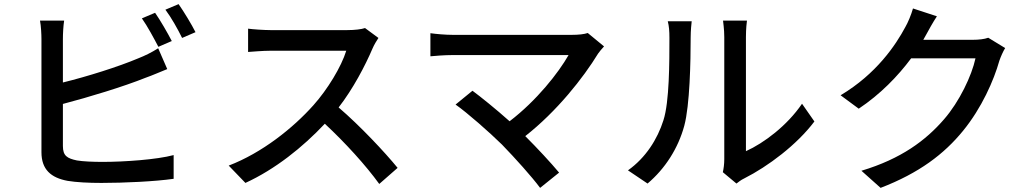

<svg xmlns="http://www.w3.org/2000/svg" viewBox="-20 -857 5010 931"><path d="M813 -658C793 -697 757 -759 732 -795L668 -768C695 -730 727 -670 748 -630ZM285 -353C411 -386 579 -437 686 -480C718 -491 758 -509 791 -522L747 -623C714 -602 683 -587 650 -574C553 -533 403 -486 285 -457V-667C285 -695 287 -731 291 -757H174C179 -731 181 -690 181 -667V-119C181 -35 227 5 308 20C350 27 410 30 472 30C582 30 732 23 822 10V-105C740 -83 583 -72 478 -72C430 -72 383 -74 353 -79C306 -89 285 -101 285 -149ZM782 -810C810 -773 842 -716 863 -673L928 -701C910 -737 872 -800 846 -837Z M1750 -721C1733 -715 1700 -711 1663 -711H1292C1261 -711 1203 -715 1183 -718V-605C1199 -606 1253 -611 1292 -611H1659C1635 -533 1568 -423 1500 -347C1401 -236 1251 -116 1089 -54L1170 30C1314 -36 1448 -143 1555 -257C1654 -165 1754 -55 1819 35L1908 -43C1846 -119 1725 -248 1622 -336C1692 -426 1751 -539 1786 -621C1793 -638 1808 -663 1815 -673Z M2830 -697C2813 -691 2785 -688 2753 -688H2175C2141 -688 2094 -692 2067 -696V-584C2088 -586 2135 -590 2175 -590H2737C2688 -504 2583 -370 2451 -269C2385 -328 2309 -389 2271 -417L2189 -350C2245 -311 2354 -215 2414 -156C2478 -90 2559 0 2599 54L2691 -20C2651 -68 2586 -138 2527 -197C2680 -317 2808 -479 2880 -597C2887 -607 2897 -619 2909 -632Z M3120 33C3205 -39 3268 -137 3298 -247C3325 -347 3329 -560 3329 -674C3329 -709 3333 -746 3334 -754H3218C3224 -731 3226 -707 3226 -673C3226 -558 3226 -363 3197 -274C3168 -182 3111 -92 3025 -31ZM3551 33C3562 25 3572 16 3589 8C3704 -50 3844 -155 3929 -268L3869 -354C3797 -248 3684 -163 3597 -124V-677C3597 -718 3601 -751 3602 -757H3486C3486 -751 3492 -718 3492 -677V-85C3492 -62 3489 -39 3485 -22Z M4772 -674C4753 -667 4725 -664 4697 -664H4457C4462 -672 4467 -681 4471 -689C4482 -709 4503 -748 4523 -778L4407 -816C4399 -787 4382 -746 4370 -726C4323 -638 4230 -499 4056 -395L4144 -330C4249 -400 4334 -488 4398 -574H4710C4692 -490 4632 -364 4558 -279C4469 -176 4350 -87 4157 -29L4250 54C4437 -18 4558 -110 4650 -223C4740 -333 4799 -467 4826 -563C4833 -583 4844 -608 4854 -624Z"/></svg>

Font: Noto Sans CJK KR Medium
Style: Regular
Weight: 500
Designer: Ryoko NISHIZUKA (kana & ideographs); Paul D. Hunt (Latin, Greek & Cyrillic); Wenlong ZHANG (bopomofo); Sandoll Communica
Foundry: Adobe Systems Incorporated
Version: Version 1.004;PS 1.004;hotconv 1.0.82;makeotf.lib2.5.63406